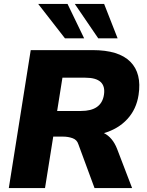

<svg xmlns="http://www.w3.org/2000/svg" viewBox="-20 -961 753 981"><path d="M25 0ZM25 0 137 -705H453Q587 -705 646 -645.5Q705 -586 688 -476Q677 -403 630.5 -352.5Q584 -302 511 -281Q555 -259 578 -201L655 0H463L380 -225Q373 -247 350.5 -255Q328 -263 302 -263H252L210 0ZM272 -394H394Q498 -394 511 -476Q525 -564 416 -564H299ZM482 -765 362 -941H512L581 -765ZM312 -765 175 -941H325L410 -765Z"/></svg>

Font: Winston ExtraBold
Style: Italic
Weight: 800
Italic angle: -9°
Designer: Original fonts by Vernon Adams / Changes by Cristiano Sobral
Foundry: Original fonts by Vernon Adams / Changes by Cristiano Sobral
Version: Version 2.503;July 17, 2020;FontCreator 13.0.0.2655 64-bit